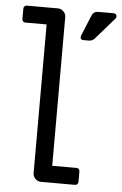

<svg xmlns="http://www.w3.org/2000/svg" viewBox="-54 -798 530 836"><g transform="rotate(5 211.0 -379.5)"><path d="M122 -36V-685H29Q23 -685 19 -689Q15 -693 15 -699V-745Q15 -751 19 -755Q23 -759 29 -759H164Q179 -759 189.5 -748.5Q200 -738 200 -723V-74H306Q312 -74 316 -70Q320 -66 320 -60V-14Q320 -8 316 -4Q312 0 306 0H158Q143 0 132.5 -10.5Q122 -21 122 -36ZM276 -650 313 -740Q321 -759 341 -759H408Q415 -759 418.5 -755.5Q422 -752 422 -746Q422 -740 418 -736L337 -643Q327 -631 311 -631H287Q279 -631 276 -636.5Q273 -642 276 -650Z"/></g></svg>

Font: Miriam Libre
Style: Regular
Weight: 400
Designer: Michal Sahar
Foundry: Hagilda
Version: Version 1.001